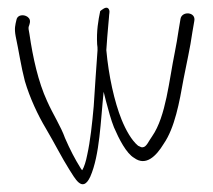

<svg xmlns="http://www.w3.org/2000/svg" viewBox="-20 -492 556 502"><path d="M21 -397C29 -360 35 -318 45 -280C58 -236 79 -191 100 -156C123 -117 142 -79 161 -49C175 -28 195 15 216 -30C241 -87 243 -176 251 -252L257 -228C264 -202 270 -179 278 -159C291 -129 310 -91 331 -79C361 -57 388 -83 408 -116C437 -158 449 -224 460 -286C468 -328 477 -365 483 -408L488 -437C493 -461 456 -464 452 -443L447 -413C444 -394 441 -374 437 -355C422 -282 414 -188 378 -136C369 -124 363 -107 353 -107C351 -106 347 -108 341 -111C324 -125 309 -152 298 -179C279 -226 264 -294 258 -361C260 -386 261 -407 263 -425C265 -442 265 -453 266 -458C267 -464 265 -468 263 -470C257 -476 246 -466 242 -463C237 -439 232 -411 234 -376C235 -371 235 -366 235 -361C233 -337 232 -313 230 -290L225 -214C221 -169 216 -123 208 -87C205 -71 200 -55 195 -47C193 -48 193 -50 191 -52C176 -76 163 -101 150 -131C139 -162 119 -192 103 -228C80 -278 66 -341 57 -403C55 -413 54 -419 55 -422C57 -428 61 -437 56 -444C48 -455 26 -456 23 -440C20 -427 17 -418 21 -397Z"/></svg>

Font: Stray Cat
Style: SuCn
Weight: 400
Version: Version 1.0